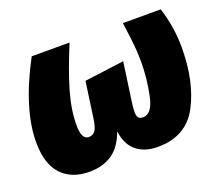

<svg xmlns="http://www.w3.org/2000/svg" viewBox="-98 -672 948 829"><g transform="rotate(-20 376.5 -257.0)"><path d="M9 -178Q9 -330 118 -534H292Q245 -421 221.5 -339.5Q198 -258 198 -187Q198 -122 231 -122Q250 -122 260.5 -136Q271 -150 277 -191L300 -355L482 -379L456 -195Q453 -173 453 -156Q453 -139 459 -130.5Q465 -122 481 -122Q522 -122 538 -198.5Q554 -275 554 -351Q554 -392 550 -430.5Q546 -469 537 -534H711Q740 -442 740 -350Q740 -193 684 -86.5Q628 20 497 20Q438 20 400.5 -9.5Q363 -39 354 -103Q330 -37 287 -8.5Q244 20 183 20Q101 20 55 -29.5Q9 -79 9 -178Z"/></g></svg>

Font: FiraGO Heavy
Style: Italic
Weight: 900
Italic angle: -8°
Designer: bBox Type GmbH
Foundry: bBox Type GmbH
Version: Version 1.001